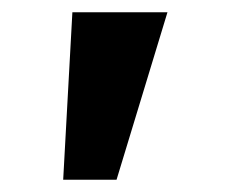

<svg xmlns="http://www.w3.org/2000/svg" viewBox="-20 -720 370 313"><path d="M83 -427 98 -700H253L170 -427Z"/></svg>

Font: Lexend Giga SemiBold
Style: Regular
Weight: 600
Designer: Bonnie Shaver-Troup, Thomas Jockin
Foundry: Lexend
Version: Version 1.007